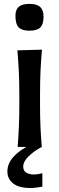

<svg xmlns="http://www.w3.org/2000/svg" viewBox="-20 -756 306 988"><path d="M71 0Q75 -54.5 77.2 -105.2Q79.5 -156 79.5 -218V-268Q79.5 -337.5 76.8 -390.2Q74 -443 69.5 -497L196 -500.5Q191 -445.5 188.5 -392Q186 -338.5 186 -268V-218Q186 -156 188.2 -105.2Q190.5 -54.5 195 0ZM131 -598Q93.5 -598 76.5 -614.8Q59.5 -631.5 59.5 -675Q59.5 -706 76.5 -721Q93.5 -736 132 -736Q170 -736 187 -719.8Q204 -703.5 204 -670.5Q204 -630.5 187 -614.2Q170 -598 131 -598ZM136.5 211.5Q77 211.5 47.5 187.8Q18 164 18 127Q18 89 44 57.2Q70 25.5 116.5 -0.5V-22.5L172 -28.5L195 0Q154.5 21.5 127 48.5Q99.5 75.5 99.5 101Q99.5 122 113.8 131.5Q128 141 152.5 142Q167.5 141.5 179.5 139.5Q191.5 137.5 198 135V204.5Q187 206.5 169.2 209Q151.5 211.5 136.5 211.5Z"/></svg>

Font: Commissioner Flair Medium
Style: Regular
Weight: 500
Designer: Kostas Bartsokas
Foundry: Kostas Bartsokas
Version: Version 1.000; ttfautohint (v1.8.3)